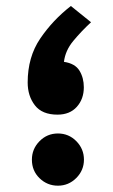

<svg xmlns="http://www.w3.org/2000/svg" viewBox="-20 -603 367 623"><path d="M275.4 -530.8Q243.7 -501.5 217.8 -470.2Q191.9 -439 187.5 -402.3Q223.6 -397 237.8 -373.8Q252 -350.6 252 -319.8Q252 -281.7 229.2 -256.3Q206.5 -231 166.5 -231Q116.7 -231 93.3 -261.2Q69.8 -291.5 69.8 -335.4Q69.8 -418 110.6 -478Q151.4 -538.1 210 -583.5ZM83.5 -85Q83.5 -119.6 108.2 -144.8Q132.8 -169.9 168 -169.9Q203.1 -169.9 227.8 -144.8Q252.4 -119.6 252.4 -85Q252.4 -50.3 227.5 -25.4Q202.6 -0.5 168 -0.5Q133.3 -0.5 108.4 -24.7Q83.5 -48.8 83.5 -85Z"/></svg>

Font: Vazir WOL-UI
Style: Bold-WOL-UI
Weight: 700
Designer: Saber Rastikerdar
Foundry: Saber Rastikerdar
Version: Version 30.1.0